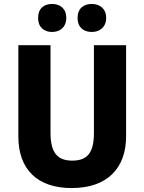

<svg xmlns="http://www.w3.org/2000/svg" viewBox="-20 -943 731 973"><path d="M173 -852C173 -805 203 -781 244 -781C285 -781 316 -806 316 -852C316 -899 285 -923 244 -923C203 -923 173 -900 173 -852ZM373 -852C373 -805 403 -781 445 -781C486 -781 518 -806 518 -852C518 -899 486 -923 445 -923C404 -923 373 -900 373 -852ZM619 -252V-714H456V-270C456 -169 423 -129 346 -129C274 -129 236 -166 236 -269V-714H73V-251C73 -86 168 10 343 10C526 10 619 -93 619 -252Z"/></svg>

Font: Noto Sans Gujarati UI SemiCondensed ExtraBold
Style: Regular
Weight: 800
Width: 4
Designer: Jelle Bosma - Monotype Design Team, Universal Thirst
Foundry: Monotype Imaging Inc.
Version: Version 2.106